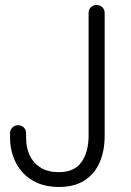

<svg xmlns="http://www.w3.org/2000/svg" viewBox="-20 -730 522 765"><path d="M215 15Q166 15 129.5 -1Q93 -17 69 -44Q45 -71 32.5 -106.5Q20 -142 20 -180V-199Q20 -213 29.5 -222Q39 -231 52 -231Q66 -231 75 -222Q84 -213 84 -199V-180Q84 -140 99 -109.5Q114 -79 143 -61.5Q172 -44 214 -44Q276 -44 304.5 -84Q333 -124 333 -190V-678Q333 -692 342 -701Q351 -710 365 -710Q379 -710 388 -701Q397 -692 397 -678V-189Q397 -129 377 -83Q357 -37 316.5 -11Q276 15 215 15Z"/></svg>

Font: National Park Light
Style: Regular
Weight: 300
Designer: Andrea Herstowski, Ben Hoepner
Version: Version 1.009